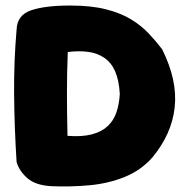

<svg xmlns="http://www.w3.org/2000/svg" viewBox="-20 -671 683 694"><path d="M166 2Q109 -1 79.5 -26.5Q50 -52 40 -85Q32 -210 31 -330.5Q30 -451 40 -564Q42 -617 93 -634Q144 -651 233 -651Q309 -651 362.5 -637.5Q416 -624 453 -601.5Q490 -579 517 -550.5Q544 -522 566 -493Q622 -381 611.5 -283.5Q601 -186 530 -101Q489 -55 431 -31.5Q373 -8 305 -1.5Q237 5 166 2ZM224 -180Q275 -176 310.5 -185Q346 -194 368 -214Q390 -234 400.5 -264Q411 -294 413 -332Q410 -382 396 -413.5Q382 -445 357 -462Q332 -479 299 -483.5Q266 -488 225 -483Q222 -410 222 -334.5Q222 -259 224 -180Z"/></svg>

Font: Sour Gummy Black
Style: Regular
Weight: 900
Designer: Stefie Justprince
Foundry: Eifetstype
Version: Version 1.000